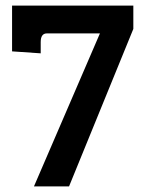

<svg xmlns="http://www.w3.org/2000/svg" viewBox="-20 -664 515 684"><path d="M23 -644H455V-561L226 0H101L336 -545H147Q125 -545 125 -514V-474L23 -481Z"/></svg>

Font: Bree Serif
Style: Regular
Weight: 400
Designer: Veronika Burian, Jos Scaglione
Foundry: TypeTogether
Version: Version 1.001